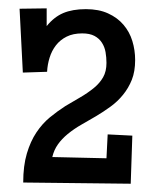

<svg xmlns="http://www.w3.org/2000/svg" viewBox="-20 -735 377 464"><path d="M306.6 -589.8Q306.6 -562.5 298.6 -542.2Q290.5 -522 277.3 -505.9Q264.2 -489.7 247.1 -477.3Q230 -464.8 211.9 -454.1Q194.3 -443.8 176.8 -433.8Q159.2 -423.8 143.6 -411.1Q129.4 -399.4 119.9 -386Q110.4 -372.6 106.4 -355.5L237.3 -352.5L240.2 -410.2L299.8 -407.2L295.9 -291L36.1 -293.9Q36.1 -334.5 44.9 -364Q53.7 -393.6 67.9 -414.8Q82 -436 100.3 -451.2Q118.7 -466.3 137.7 -478.5Q154.8 -488.8 173.1 -499.3Q191.4 -509.8 207 -522.5Q221.2 -534.2 229.2 -548.3Q237.3 -562.5 237.3 -583Q237.3 -596.2 235.1 -608.9Q232.9 -621.6 226.3 -631.8Q219.7 -642.1 208.3 -648.2Q196.8 -654.3 178.7 -654.3Q156.7 -654.3 141.1 -646.5Q125.5 -638.7 115.2 -625.5Q105 -612.3 99.9 -595.7Q94.7 -579.1 93.8 -561.5L35.2 -559.6L27.3 -713.9L92.8 -714.8V-671.9Q110.4 -693.8 132.8 -703.4Q155.3 -712.9 187.5 -712.9Q218.8 -712.9 241.2 -702.6Q263.7 -692.4 278.3 -675.3Q293 -658.2 299.8 -636Q306.6 -613.8 306.6 -589.8Z"/></svg>

Font: Maiden Orange
Style: Regular
Weight: 400
Designer: Astigmatic (AOETI)
Foundry: Astigmatic (AOETI)
Version: Version 1.001